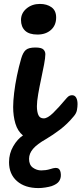

<svg xmlns="http://www.w3.org/2000/svg" viewBox="-20 -708 415 978"><path d="M171 -532Q128 -532 107.5 -552Q87 -572 87 -606Q87 -641 115 -664.5Q143 -688 183 -688Q219 -688 242.5 -671Q266 -654 266 -619Q266 -579 239.5 -555.5Q213 -532 171 -532ZM176 250Q107 250 66.5 214.5Q26 179 26 118Q26 74 47.5 37Q69 0 97 -18Q70 -40 58.5 -78.5Q47 -117 47 -163Q47 -193 52 -235Q57 -277 66.5 -323Q76 -369 88 -410Q97 -441 111.5 -453.5Q126 -466 160 -466Q191 -466 201 -456Q211 -446 211 -432Q211 -414 204.5 -379.5Q198 -345 189.5 -305.5Q181 -266 174.5 -228.5Q168 -191 168 -167Q168 -139 175.5 -122Q183 -105 203 -105Q222 -105 250 -132Q278 -159 320 -209Q328 -218 334.5 -220.5Q341 -223 347 -223Q361 -223 368 -210.5Q375 -198 375 -178Q375 -164 372 -147.5Q369 -131 356 -116Q323 -76 286 -48Q249 -20 215 0Q169 26 148.5 50Q128 74 128 101Q128 132 147.5 146Q167 160 190 160Q201 160 212.5 158.5Q224 157 237 153Q266 143 277.5 150.5Q289 158 290 181Q291 200 281 215Q271 230 243 240Q230 244 211 247Q192 250 176 250Z"/></svg>

Font: Pacifico
Style: Regular
Weight: 400
Designer: Vernon Adams
Foundry: Vernon Adams
Version: Version 3.010; ttfautohint (v1.8.4.7-5d5b)